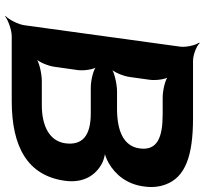

<svg xmlns="http://www.w3.org/2000/svg" viewBox="-45 -732 803 753"><g transform="rotate(90 356.5 -355.5)"><path d="M689 -209C699 -282 667 -331 617 -356C604 -362 582 -367 571 -367V-363C583 -363 605 -372 619 -380C666 -407 702 -452 711 -516C716 -549 713 -578 704 -602C676 -681 591 -711 444 -711H219C195 -711 160 -725 149 -737L147 -735C157 -722 166 -685 163 -661L79 -50C76 -26 57 11 43 24L44 26C59 14 98 0 122 0H376C556 0 669 -62 689 -209ZM542 -210C533 -147 473 -118 392 -118H298C268 -118 220 -107 206 -94L208 -92C223 -104 239 -144 242 -168L255 -260C258 -284 252 -324 241 -336L239 -334C249 -321 294 -310 324 -310H425C511 -310 551 -278 542 -210ZM562 -501C553 -438 493 -414 411 -413H339C309 -413 260 -402 246 -389L248 -387C263 -399 279 -439 282 -463L293 -542C296 -566 291 -606 280 -618L277 -616C287 -603 333 -592 363 -592H428C519 -592 572 -571 562 -501Z"/></g></svg>

Font: Asimov
Style: EdgeWideIt
Weight: 500
Designer: Google
Version: Version 2.000980: 2014